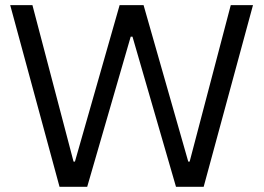

<svg xmlns="http://www.w3.org/2000/svg" viewBox="-20 -723 1023 743"><path d="M210.4 0H317.4L485.8 -581.1H492.7L661.1 0H768.1L959 -703.1H873L713.9 -97.7H708.5L535.6 -703.1H442.9L270 -97.7H264.6L105.5 -703.1H19.5Z"/></svg>

Font: Faust Sans
Style: Regular
Weight: 400
Designer: Andreas Faust
Version: Version 1.003;Glyphs 3.1.2 (3151)